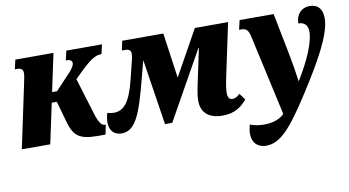

<svg xmlns="http://www.w3.org/2000/svg" viewBox="-76 -731 2088 1150"><g transform="rotate(-10 968.0 -156.5)"><path d="M13 0H186L238 -244H269L307 -109C331 -30 362 0 473 0H522L534 -58H530C515 -58 496 -69 477 -131L408 -357L457 -405C518 -463 547 -479 582 -479L595 -536H378L365 -479C392 -479 403 -471 403 -456C403 -442 391 -424 375 -406L281 -306H251L300 -536H68L55 -479H72C96 -479 105 -466 105 -448C105 -434 100 -411 94 -382Z M619 10C706 10 741 -90 793 -289L822 -400L884 0H928L1160 -414H1163L1114 -183C1109 -158 1104 -129 1104 -102C1104 -45 1134 10 1234 10C1312 10 1353 -26 1383 -62L1354 -101C1338 -86 1325 -78 1308 -78C1290 -78 1280 -93 1280 -118C1280 -143 1286 -178 1294 -215L1362 -536H1160L1007 -261L968 -536H718L706 -479H725C749 -479 761 -469 761 -450C761 -442 759 -431 756 -415L726 -294C693 -161 652 -120 595 -120C582 -120 569 -122 555 -126C549 -106 546 -87 546 -70C546 -20 573 10 619 10Z M1459 233C1544 233 1611 162 1743 -45C1845 -205 1936 -360 1936 -459C1936 -513 1911 -546 1858 -546C1809 -546 1775 -509 1775 -455C1807 -455 1832 -439 1832 -396C1832 -332 1788 -228 1717 -113C1710 -164 1698 -238 1689 -282L1639 -536H1432L1419 -479H1432C1464 -479 1475 -465 1484 -425L1592 63C1564 93 1516 106 1469 106C1438 106 1410 101 1383 91C1378 112 1375 130 1375 146C1375 208 1415 233 1459 233Z"/></g></svg>

Font: Noto Serif Condensed Black
Style: Italic
Weight: 900
Width: 3
Italic angle: -12°
Designer: Monotype Design Team
Foundry: Monotype Imaging Inc.
Version: Version 2.013